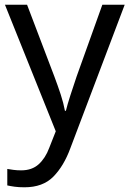

<svg xmlns="http://www.w3.org/2000/svg" viewBox="-20 -556 550 816"><path d="M1 -536H95L211 -231Q226 -191 238 -154.5Q250 -118 256 -85H260Q266 -110 279 -150.5Q292 -191 306 -232L415 -536H510L279 74Q251 150 206.5 195Q162 240 84 240Q60 240 42 237.5Q24 235 11 232V162Q22 164 37.5 166Q53 168 70 168Q116 168 144.5 142Q173 116 189 73L217 2Z"/></svg>

Font: Noto Sans Ugaritic
Style: Regular
Weight: 400
Designer: Monotype Design Team
Foundry: Monotype Imaging Inc.
Version: Version 2.001; ttfautohint (v1.8.4.7-5d5b)